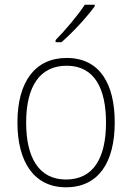

<svg xmlns="http://www.w3.org/2000/svg" viewBox="-20 -785 561 815"><path d="M382 -758V-765H340C310 -719 259 -659 216 -615V-606H241C289 -647 349 -713 382 -758ZM467 -265C467 -427 405 -539 263 -539C129 -539 54 -438 54 -265C54 -97 125 10 260 10C399 10 467 -97 467 -265ZM91 -265C91 -418 149 -506 263 -506C383 -506 430 -406 430 -265C430 -115 377 -23 260 -23C145 -23 91 -116 91 -265Z"/></svg>

Font: Noto Sans Bengali SemiCondensed ExtraLight
Style: Regular
Weight: 200
Width: 4
Designer: Joana Ranito - Universal Thirst; Jelle Bosma - Monotype Design Team
Foundry: Universal Thirst ehf.
Version: Version 3.000